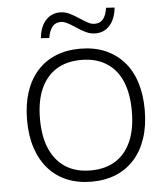

<svg xmlns="http://www.w3.org/2000/svg" viewBox="-61 -975 909 1037"><g transform="rotate(-5 394.0 -456.5)"><path d="M394 8Q320 8 261 -16.5Q202 -41 160.5 -88Q119 -135 97 -201.5Q75 -268 75 -353Q75 -437 96.5 -503.5Q118 -570 159.5 -617Q201 -664 260 -688.5Q319 -713 394 -713Q468 -713 527 -688.5Q586 -664 628 -617.5Q670 -571 691.5 -504Q713 -437 713 -354Q713 -269 691 -202Q669 -135 627.5 -88Q586 -41 527 -16.5Q468 8 394 8ZM394 -53Q473 -53 528.5 -87.5Q584 -122 613.5 -189Q643 -256 643 -353Q643 -450 614 -516.5Q585 -583 529 -617.5Q473 -652 394 -652Q315 -652 259.5 -617.5Q204 -583 174.5 -516.5Q145 -450 145 -353Q145 -257 174.5 -190Q204 -123 259.5 -88Q315 -53 394 -53ZM233 -785 188 -788Q194 -850 225 -884Q256 -918 303 -918Q329 -918 354 -906Q379 -894 407 -875Q433 -858 450.5 -849Q468 -840 484 -840Q514 -840 530.5 -860.5Q547 -881 553 -921L599 -918Q592 -855 561.5 -821.5Q531 -788 484 -788Q458 -788 432.5 -800Q407 -812 378 -832Q354 -848 336 -857Q318 -866 302 -866Q273 -866 256.5 -845.5Q240 -825 233 -785Z"/></g></svg>

Font: Nunito Sans 9pt Light
Style: Regular
Weight: 300
Version: Version 3.101;gftools[0.9.27]